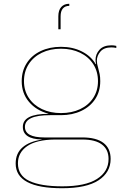

<svg xmlns="http://www.w3.org/2000/svg" viewBox="-20 -781 660 1017"><path d="M596 -538V-527Q583 -530 570 -530Q531 -530 512 -508Q493 -486 493 -459Q493 -444 500 -421Q505 -403 508 -388Q511 -373 511 -351Q511 -297 484.5 -256.5Q458 -216 410.5 -193.5Q363 -171 303 -171H245Q112 -171 112 -109Q112 -53 215 -53H416Q490 -53 528 -24Q566 5 566 61Q566 132 502 174Q438 216 309 216Q63 216 63 85Q63 31 99.5 -0.5Q136 -32 201 -41V-42Q101 -45 101 -109Q101 -178 236 -178V-179Q172 -196 133.5 -241.5Q95 -287 95 -351Q95 -405 121.5 -446.5Q148 -488 195.5 -510.5Q243 -533 303 -533Q365 -533 413.5 -508.5Q462 -484 487 -441L489 -442Q486 -453 486 -464Q486 -494 507 -517.5Q528 -541 571 -541Q583 -541 596 -538ZM499 -351Q499 -402 474 -441Q449 -480 404.5 -501.5Q360 -523 303 -523Q246 -523 201.5 -501.5Q157 -480 132 -441Q107 -402 107 -351Q107 -301 132.5 -262.5Q158 -224 202.5 -203Q247 -182 303 -182Q360 -182 404.5 -203Q449 -224 474 -262.5Q499 -301 499 -351ZM271 -42Q173 -41 124 -7Q75 27 75 84Q75 149 135.5 177.5Q196 206 310 206Q432 206 493.5 167Q555 128 555 61Q555 11 520 -15.5Q485 -42 416 -42ZM289 -626V-694Q289 -727 304.5 -744Q320 -761 347 -761V-750Q325 -750 313 -736Q301 -722 301 -694V-626Z"/></svg>

Font: Hepta Slab Thin
Style: Regular
Weight: 250
Designer: Michael LaGattuta
Foundry: Michael LaGattuta
Version: Version 1.100; ttfautohint (v1.8) -l 8 -r 50 -G 200 -x 14 -D